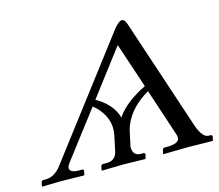

<svg xmlns="http://www.w3.org/2000/svg" viewBox="-96 -780 1032 904"><g transform="rotate(-15 420.5 -328.0)"><path d="M592.3 -330.1 519 -549.8 350.6 -328.1Q418.5 -290 441.9 -232.4Q445.8 -222.7 446.8 -214.8Q482.4 -270.5 566.9 -316.9Q580.1 -324.2 592.3 -330.1ZM453.1 -71.8Q452.6 -30.3 486.8 -26.9H505.9Q512.2 -24.9 512.2 -19L507.8 0L505.4 2Q504.4 2 398.9 0L294.4 2L293 0L296.9 -19Q299.8 -26.4 306.6 -26.9H325.7Q365.7 -26.9 376.5 -64Q377.4 -68.4 378.4 -71.8L393.6 -144Q408.2 -213.9 358.9 -273.4Q345.7 -289.1 330.1 -300.8L155.3 -71.8Q148.4 -61.5 146.5 -55.2Q141.6 -33.2 173.3 -27.8Q180.7 -26.9 187.5 -26.9H206.5Q213.4 -24.9 212.9 -19L209 0L207.5 2Q207 2 94.2 0L3.4 2L2 0L5.9 -19Q8.8 -26.4 15.6 -26.9H27.8Q68.8 -26.9 100.6 -65.9Q106 -72.8 112.3 -81.1L528.3 -627.9Q552.2 -657.2 566.9 -658.2Q582 -658.2 590.8 -629.9Q591.3 -628.4 591.3 -627.9L771.5 -85.9Q793 -28.3 820.8 -26.9H832.5Q839.4 -24.9 839.8 -19L835.9 0L832.5 2Q831.5 2 717.8 0L594.7 2L592.8 0L597.2 -19Q600.1 -26.4 606.9 -26.9H624.5Q673.8 -27.8 679.7 -50.8Q681.2 -60.1 677.2 -71.8L600.6 -303.2Q511.7 -252.4 478 -173.3Q471.7 -157.7 468.8 -144Z"/></g></svg>

Font: Linux Biolinum Slanted O
Style: Slanted
Weight: 400
Designer: Philipp H. Poll
Foundry: Philipp H. Poll
Version: Version 1.0.4